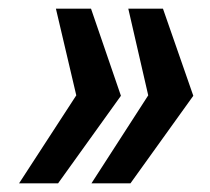

<svg xmlns="http://www.w3.org/2000/svg" viewBox="-20 -530 484 443"><path d="M191 -107 322 -310 276 -510H356L426 -309L281 -107ZM24 -107 156 -310 109 -510H190L259 -309L114 -107Z"/></svg>

Font: Saira SemiCondensed SemiBold
Style: Italic
Weight: 600
Width: 4
Italic angle: -12°
Designer: Hector Gatti with collaboration of the Omnibus-Type team
Foundry: Omnibus-Type
Version: Version 1.101